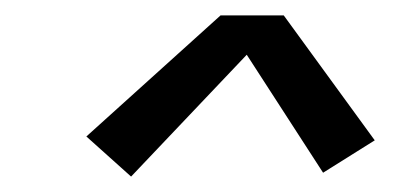

<svg xmlns="http://www.w3.org/2000/svg" viewBox="-20 -707 540 249"><path d="M150 -478 92 -530 266 -687H348L466 -525L399 -483L300 -636Z"/></svg>

Font: Iosevka Curly Slab Oblique
Style: Regular
Weight: 400
Italic angle: -9°
Monospace: yes
Designer: Belleve Invis
Foundry: Belleve Invis
Version: Version 11.1.0; ttfautohint (v1.8.3)